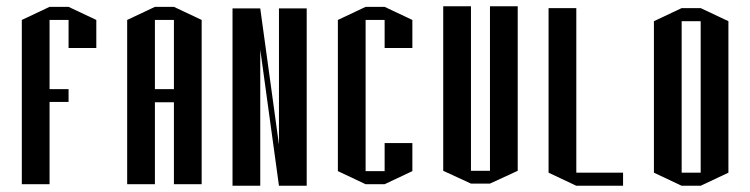

<svg xmlns="http://www.w3.org/2000/svg" viewBox="-20 -554 2406 616"><path d="M139 37H50V-490L139 -532H200L289 -490V-400H200V-490H139V-268H200V-227H139Z M538 -532 627 -490V37H538V-226H477V37H388V-490L477 -532ZM538 -268V-490H477V-268Z M726 42V-527H815L875 -90V-527H964V42H875L815 -395V42Z M1214 -532 1303 -490V-400H1214V-490H1153V-5H1214V-95H1303V-5L1214 37H1153L1064 -5V-490L1153 -532Z M1552 -534H1641V-6L1552 35H1491L1402 -6V-534H1491V-6H1552Z M1740 -528H1829V0H1979V42H1829L1740 0Z M2228 -528 2317 -486V0L2228 42H2167L2078 0V-486L2167 -528ZM2228 0V-486H2167V0Z"/></svg>

Font: Frankia
Style: Regular
Weight: 400
Version: Version 001.000